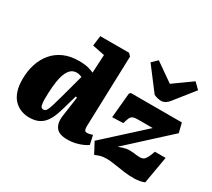

<svg xmlns="http://www.w3.org/2000/svg" viewBox="-155 -1114 1564 1414"><g transform="rotate(30 627.0 -407.0)"><path d="M615 -147Q614 -126 618.5 -113.5Q623 -101 640 -101Q649 -101 663 -104Q677 -107 686 -111L703 -35Q693 -26 668.5 -14.5Q644 -3 610.5 5.5Q577 14 537 14Q466 14 440.5 -22Q415 -58 422 -113L447 -289L435 -292L403 -181Q393 -144 380 -109.5Q367 -75 347 -47Q327 -19 295 -2.5Q263 14 213 14Q176 14 143 1Q110 -12 84.5 -38.5Q59 -65 45 -106.5Q31 -148 31 -206Q31 -275 50 -334.5Q69 -394 106 -438Q143 -482 198 -506.5Q253 -531 325 -531Q375 -531 405 -523Q435 -515 454 -506L462 -660L358 -681L369 -767H614L634 -746ZM275 -89Q284 -89 291 -93Q298 -97 305 -111Q312 -125 321.5 -155.5Q331 -186 345 -237L399 -437Q393 -440 385.5 -442.5Q378 -445 371 -446.5Q364 -448 355 -448Q321 -448 299.5 -424.5Q278 -401 266.5 -360.5Q255 -320 250.5 -268Q246 -216 246 -161Q246 -132 251 -110.5Q256 -89 275 -89ZM774 -517H1207L1227 -437L886 -125Q906 -133 921.5 -137.5Q937 -142 950.5 -144.5Q964 -147 976 -147Q994 -147 1007 -145.5Q1020 -144 1034.5 -142Q1049 -140 1068 -140Q1086 -140 1098 -148Q1110 -156 1120.5 -176Q1131 -196 1143 -231H1234L1194 0Q1158 15 1112 16Q1066 17 1019 10.5Q972 4 931.5 -2.5Q891 -9 865 -9Q830 -9 806 -1.5Q782 6 767 13L718 -79L1042 -374H917Q889 -374 874.5 -368Q860 -362 852.5 -345.5Q845 -329 836 -297L743 -294L763 -506ZM786 -785 831 -829 988 -719 1143 -830 1192 -782 1059 -615Q1044 -596 1028 -587Q1012 -578 995 -578Q979 -578 963 -582Q947 -586 932 -593Z"/></g></svg>

Font: Literata Black
Style: Italic
Weight: 900
Italic angle: -2°
Designer: Latin by Veronika Burian and Jose Scaglione. Greek by Irene Vlachou. Cyrillic by Vera Evstafieva
Foundry: TypeTogether
Version: Version 3.002